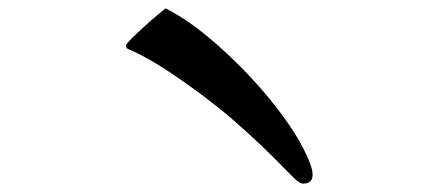

<svg xmlns="http://www.w3.org/2000/svg" viewBox="-20 -609 1040 457"><path d="M724 -193Q724 -201 722 -207.5Q720 -214 718 -220Q700 -267 661.5 -321.5Q623 -376 573 -429Q523 -482 471 -524.5Q419 -567 374 -589Q370 -586 355 -573.5Q340 -561 322.5 -545Q305 -529 292.5 -516.5Q280 -504 280 -501Q280 -494 285.5 -492Q291 -490 295 -488Q334 -470 378 -441Q422 -412 464.5 -380Q507 -348 539 -320Q571 -292 601.5 -263Q632 -234 661 -204Q667 -198 680 -185Q693 -172 702 -172Q724 -172 724 -193Z"/></svg>

Font: UoqMunThenKhung
Style: Regular
Weight: 400
Designer: Font-Kai, 金井和夫, 宇文滿月
Foundry: Kazuo Kanai, Moonlit Owen
Version: Version 1.197